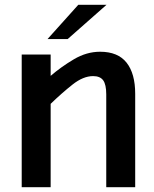

<svg xmlns="http://www.w3.org/2000/svg" viewBox="-20 -776 638 796"><path d="M70 0V-550H190V-461.5Q233.5 -499 286.2 -530.2Q339 -561.5 395 -561.5Q469 -561.5 504.8 -516.2Q540.5 -471 540.5 -387V0H420.5V-384.5Q420.5 -425.5 407.8 -443Q395 -460.5 366 -460.5Q325 -460.5 280.8 -425.5Q236.5 -390.5 190 -345.5V0ZM177 -614 304.5 -756H421.5L260.5 -614Z"/></svg>

Font: Junction SemiBold
Style: Regular
Weight: 600
Designer: Caroline Hadilaksono
Foundry: Caroline Hadilaksono, Tyler Finck, The League of Moveable Type
Version: Version 2.000; ttfautohint (v1.8.3)